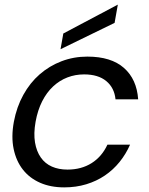

<svg xmlns="http://www.w3.org/2000/svg" viewBox="-20 -802 647 831"><path d="M40 -275Q52 -339 81 -391.5Q110 -444 152 -480.5Q194 -517 246.5 -537Q299 -557 358 -557Q461 -557 516.5 -508Q572 -459 578 -372H480Q475 -422 440 -451Q405 -480 344 -480Q306 -480 272 -467Q238 -454 210 -428Q182 -402 162.5 -363.5Q143 -325 134 -275Q125 -224 131.5 -185.5Q138 -147 156.5 -120.5Q175 -94 204.5 -81Q234 -68 272 -68Q332 -68 376.5 -96Q421 -124 445 -176H543Q525 -135 497.5 -101Q470 -67 434 -42.5Q398 -18 353.5 -4.5Q309 9 258 9Q199 9 153.5 -11Q108 -31 79 -68Q50 -105 39 -157.5Q28 -210 40 -275ZM490 -782 476 -703 242 -589 254 -657Z"/></svg>

Font: SVN-Poppins
Style: Italic
Weight: 400
Italic angle: -10°
Designer: Ninad Kale (Devanagari), Jonny Pinhorn (Latin)
Foundry: Indian Type Foundry
Version: Version 3.002 2017; ttfautohint (v1.8.3)